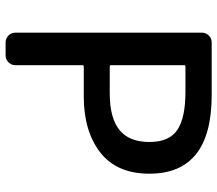

<svg xmlns="http://www.w3.org/2000/svg" viewBox="-65 -711 776 686"><g transform="rotate(90 323.0 -368.0)"><path d="M131.8 0Q117.2 0 106.9 -10.3Q96.7 -20.5 96.7 -35.2V-701.2Q96.7 -715.8 106.9 -726.1Q117.2 -736.3 131.8 -736.3H320.3Q600.6 -736.3 600.6 -513.7Q600.6 -397.5 524.9 -338.4Q449.2 -279.3 324.2 -279.3H217.8Q212.9 -279.3 212.9 -274.4V-35.2Q212.9 -20.5 202.6 -10.3Q192.4 0 178.7 0ZM212.9 -376Q212.9 -372.1 217.8 -372.1H313.5Q401.4 -372.1 444.3 -406.7Q487.3 -441.4 487.3 -513.7Q487.3 -585 443.8 -613.8Q400.4 -642.6 308.6 -642.6H217.8Q212.9 -642.6 212.9 -638.7Z"/></g></svg>

Font: Gen Jyuu GothicL Medium
Style: Regular
Weight: 500
Designer: [Source Han Sans]
Ryoko NISHIZUKA  (kana & ideographs); Paul D. Hunt (Latin, Greek & Cyrillic); Wenlong ZHANG  (bopomofo
Version: Version 1.002.20150607